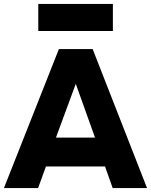

<svg xmlns="http://www.w3.org/2000/svg" viewBox="-22 -958 769 978"><path d="M-2 0 278 -708H450L727 0H552L513 -110H212L172 0ZM263 -257H462L364 -531ZM173 -800V-938H553V-800Z"/></svg>

Font: Onest ExtraBold
Style: Regular
Weight: 800
Designer: Dmitri Voloshin, Andrey Kudryavtsev
Foundry: Dmitri Voloshin, Andrey Kudryavtsev
Version: Version 1.000;gftools[0.9.33]